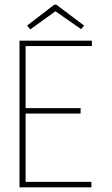

<svg xmlns="http://www.w3.org/2000/svg" viewBox="-20 -797 478 817"><path d="M63 0V-624H371V-601H89V-337H323V-314H89V-23H369V0ZM109 -672 95 -688 211 -777H220L338 -688L325 -673L216 -749Z"/></svg>

Font: Inconsolata SemiCondensed ExtraLight
Style: Regular
Weight: 200
Width: 4
Monospace: yes
Designer: Raph Levien, Cyreal, Brenton Simpson
Foundry: Raph Levien, Cyreal, Google
Version: Version 3.100; ttfautohint (v1.8.4.7-5d5b)